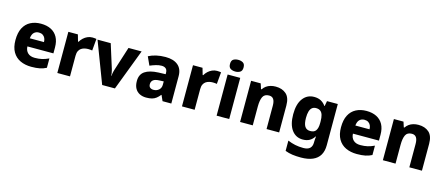

<svg xmlns="http://www.w3.org/2000/svg" viewBox="-59 -1500 5726 2473"><g transform="rotate(15 2803.5 -263.5)"><path d="M309 -559Q387 -559 443.5 -530.5Q500 -502 530.5 -446.5Q561 -391 561 -309V-231H214Q216 -177 249 -145Q282 -113 343 -113Q396 -113 439 -123Q482 -133 528 -155V-30Q488 -9 442 0.5Q396 10 329 10Q246 10 181.5 -20Q117 -50 80.5 -112.5Q44 -175 44 -271Q44 -369 77 -432.5Q110 -496 170 -527.5Q230 -559 309 -559ZM312 -442Q273 -442 247.5 -417.5Q222 -393 217 -340H406Q406 -369 395.5 -392Q385 -415 364 -428.5Q343 -442 312 -442Z M994 -559Q1007 -559 1023 -557.5Q1039 -556 1048 -554L1034 -396Q1025 -398 1011 -399.5Q997 -401 980 -401Q956 -401 932 -395.5Q908 -390 888 -376.5Q868 -363 856 -338.5Q844 -314 844 -275V0H675V-549H802L828 -459H835Q851 -487 875 -509.5Q899 -532 929.5 -545.5Q960 -559 994 -559Z M1273 0 1064 -549H1240L1340 -231Q1343 -220 1346.5 -204.5Q1350 -189 1352.5 -173.5Q1355 -158 1355 -145H1359Q1359 -159 1361.5 -174Q1364 -189 1367.5 -203.5Q1371 -218 1375 -230L1477 -549H1652L1443 0Z M1970 -560Q2077 -560 2136 -510.5Q2195 -461 2195 -364V0H2078L2045 -74H2041Q2018 -45 1993.5 -26Q1969 -7 1937.5 1.5Q1906 10 1860 10Q1812 10 1773.5 -9Q1735 -28 1713 -67Q1691 -106 1691 -166Q1691 -254 1752.5 -296Q1814 -338 1933 -343L2027 -346V-362Q2027 -402 2006.5 -420Q1986 -438 1950 -438Q1914 -438 1875 -426.5Q1836 -415 1796 -398L1745 -510Q1790 -534 1847 -547Q1904 -560 1970 -560ZM1976 -248Q1913 -246 1888 -225.5Q1863 -205 1863 -170Q1863 -139 1881 -125Q1899 -111 1927 -111Q1969 -111 1998 -136.5Q2027 -162 2027 -206V-250Z M2656 -559Q2669 -559 2685 -557.5Q2701 -556 2710 -554L2696 -396Q2687 -398 2673 -399.5Q2659 -401 2642 -401Q2618 -401 2594 -395.5Q2570 -390 2550 -376.5Q2530 -363 2518 -338.5Q2506 -314 2506 -275V0H2337V-549H2464L2490 -459H2497Q2513 -487 2537 -509.5Q2561 -532 2591.5 -545.5Q2622 -559 2656 -559Z M2967 -549V0H2799V-549ZM2884 -767Q2920 -767 2947 -751Q2974 -735 2974 -689Q2974 -644 2947 -627.5Q2920 -611 2884 -611Q2846 -611 2819.5 -627.5Q2793 -644 2793 -689Q2793 -735 2819.5 -751Q2846 -767 2884 -767Z M3439 -559Q3526 -559 3579.5 -511.5Q3633 -464 3633 -358V0H3465V-311Q3465 -368 3446 -397Q3427 -426 3386 -426Q3325 -426 3303 -380.5Q3281 -335 3281 -250V0H3112V-549H3240L3263 -478H3271Q3289 -505 3314 -523Q3339 -541 3371 -550Q3403 -559 3439 -559Z M3952 -559Q4006 -559 4044 -538Q4082 -517 4107 -480H4111L4124 -549H4268V1Q4268 79 4237 132Q4206 185 4143 212.5Q4080 240 3985 240Q3923 240 3872.5 233Q3822 226 3775 208V71Q3825 92 3875 102.5Q3925 113 3985 113Q4043 113 4071.5 86.5Q4100 60 4100 8V-3Q4100 -18 4101.5 -36Q4103 -54 4105 -71H4100Q4076 -32 4039 -11Q4002 10 3949 10Q3856 10 3801.5 -64Q3747 -138 3747 -274Q3747 -411 3803 -485Q3859 -559 3952 -559ZM4011 -426Q3980 -426 3959 -408.5Q3938 -391 3928 -357Q3918 -323 3918 -271Q3918 -194 3941 -157.5Q3964 -121 4013 -121Q4040 -121 4058.5 -128.5Q4077 -136 4088.5 -152.5Q4100 -169 4106 -194Q4112 -219 4112 -254V-275Q4112 -326 4102 -359.5Q4092 -393 4070 -409.5Q4048 -426 4011 -426Z M4650 -559Q4728 -559 4784.5 -530.5Q4841 -502 4871.5 -446.5Q4902 -391 4902 -309V-231H4555Q4557 -177 4590 -145Q4623 -113 4684 -113Q4737 -113 4780 -123Q4823 -133 4869 -155V-30Q4829 -9 4783 0.5Q4737 10 4670 10Q4587 10 4522.5 -20Q4458 -50 4421.5 -112.5Q4385 -175 4385 -271Q4385 -369 4418 -432.5Q4451 -496 4511 -527.5Q4571 -559 4650 -559ZM4653 -442Q4614 -442 4588.5 -417.5Q4563 -393 4558 -340H4747Q4747 -369 4736.5 -392Q4726 -415 4705 -428.5Q4684 -442 4653 -442Z M5343 -559Q5430 -559 5483.5 -511.5Q5537 -464 5537 -358V0H5369V-311Q5369 -368 5350 -397Q5331 -426 5290 -426Q5229 -426 5207 -380.5Q5185 -335 5185 -250V0H5016V-549H5144L5167 -478H5175Q5193 -505 5218 -523Q5243 -541 5275 -550Q5307 -559 5343 -559Z"/></g></svg>

Font: Noto Sans Armenian ExtraBold
Style: Regular
Weight: 800
Version: Version 2.007